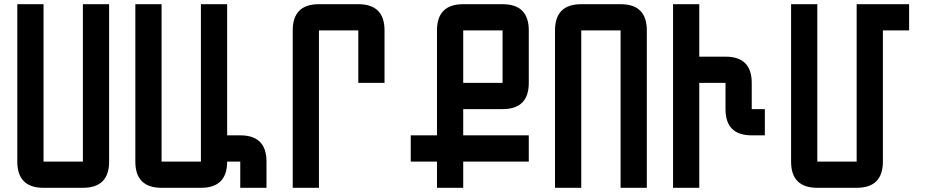

<svg xmlns="http://www.w3.org/2000/svg" viewBox="-20 -895 4415 915"><path d="M62.5 -875H187.5V-125H375V-875H500V-125Q500 0 375 0H187.5Q62.5 0 62.5 -125Z M625 -875H750V-125H937.5V-875H1062.5V-250H1125Q1250 -250 1250 -125V0H1125V-125H1062.5Q1062.5 0 937.5 0H750Q625 0 625 -125Z M1500 0H1375V-750Q1375 -875 1500 -875H1687.5Q1812.5 -875 1812.5 -750V-500H1687.5V-750H1500Z M2187.5 -750V-500H2375V-750ZM2062.5 -750Q2062.5 -875 2187.5 -875H2375Q2500 -875 2500 -750V-500Q2500 -375 2375 -375H2187.5V-250H2500V-125H2187.5V0H2062.5V-125H1937.5V-250H2062.5Z M2750 0H2625V-750Q2625 -875 2750 -875H2937.5Q3062.5 -875 3062.5 -750V0H2937.5V-750H2750Z M3312.5 0H3187.5V-875H3312.5V-625H3437.5Q3562.5 -625 3562.5 -500V-375H3625V-250H3562.5Q3437.5 -250 3437.5 -375V-500H3312.5Z M3750 -875H3875V-125H4062.5V-875H4312.5V-750H4187.5V-125Q4187.5 0 4062.5 0H3875Q3750 0 3750 -125Z"/></svg>

Font: Oldtimer
Style: Regular
Weight: 400
Designer: GGBotNet
Foundry: GGBotNet
Version: 1.00